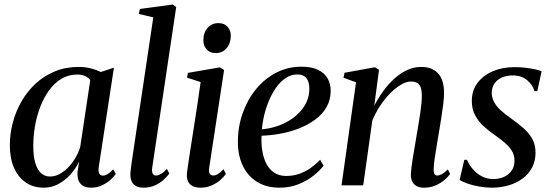

<svg xmlns="http://www.w3.org/2000/svg" viewBox="-20 -838 2490 868"><path d="M426.5 -83Q423.5 -61 429.2 -52.5Q435 -44 445.5 -44Q455 -44 466.8 -51Q478.5 -58 492 -72.5L503.5 -51.5Q496.5 -41.5 481 -26.8Q465.5 -12 442.5 -0.8Q419.5 10.5 391 10.5Q359 10.5 343.2 -8.5Q327.5 -27.5 330.5 -61.5L338 -108Q323.5 -77.5 299.8 -50.5Q276 -23.5 245 -6.5Q214 10.5 178 10.5Q131.5 10.5 97 -12.8Q62.5 -36 43.5 -79Q24.5 -122 24.5 -181.5Q24.5 -232 37.8 -283Q51 -334 77 -379.2Q103 -424.5 140.8 -459.8Q178.5 -495 227.8 -515.2Q277 -535.5 336.5 -535.5Q363.5 -535.5 389 -529.2Q414.5 -523 435.5 -512.5L495 -532ZM388 -475.5Q380 -487 365.2 -494Q350.5 -501 330 -501Q289.5 -501 257.5 -481.8Q225.5 -462.5 201.8 -429.5Q178 -396.5 162 -354.8Q146 -313 138.2 -267.8Q130.5 -222.5 130.5 -179Q130.5 -130.5 140 -99.8Q149.5 -69 166.5 -54.5Q183.5 -40 205.5 -40Q227.5 -40 248 -50.5Q268.5 -61 286.8 -79.5Q305 -98 319.5 -122Q334 -146 342.5 -173Z M667.5 -75.5Q666 -59.5 671.2 -52Q676.5 -44.5 685.5 -44.5Q695 -44.5 706.8 -51Q718.5 -57.5 734.5 -74.5L745.5 -53.5Q735.5 -39.5 718.8 -24.5Q702 -9.5 679.5 0.5Q657 10.5 628 10.5Q610.5 10.5 597.2 4.5Q584 -1.5 576.5 -15.2Q569 -29 569.5 -51Q569.5 -55.5 570.2 -63.2Q571 -71 572.2 -80.5Q573.5 -90 574.5 -99L673 -759.5L607.5 -775L612.5 -797.5L761.5 -817.5L776.5 -806Z M886 10.5Q866.5 10.5 851.8 3.8Q837 -3 829.8 -18.5Q822.5 -34 825.5 -58.5Q827 -72 831.8 -103.2Q836.5 -134.5 843.2 -178Q850 -221.5 857.8 -271.2Q865.5 -321 873.2 -371.5Q881 -422 887 -467L825.5 -487L829.5 -508.5L974 -533.5L993 -521.5L925.5 -78Q923 -59.5 929 -52Q935 -44.5 943 -44.5Q953.5 -44.5 964 -50.5Q974.5 -56.5 990.5 -73L1001 -51.5Q992.5 -39 976.2 -24.5Q960 -10 937.2 0.2Q914.5 10.5 886 10.5ZM954.5 -598Q929 -598 914 -614.8Q899 -631.5 899.5 -656Q899.5 -690.5 918.5 -712Q937.5 -733.5 967.5 -733.5Q994.5 -733.5 1009 -716.8Q1023.5 -700 1023.5 -676.5Q1023 -642 1004.2 -620Q985.5 -598 954.5 -598Z M1442.5 -89Q1427.5 -68 1398.5 -44.8Q1369.5 -21.5 1330.2 -5.5Q1291 10.5 1244 10.5Q1195.5 10.5 1159.8 -6.2Q1124 -23 1100.8 -51.8Q1077.5 -80.5 1066.2 -118Q1055 -155.5 1055.5 -197.5Q1055.5 -265.5 1077.2 -326.8Q1099 -388 1137.5 -435Q1176 -482 1228.5 -509.2Q1281 -536.5 1343 -536.5Q1387.5 -536.5 1416.8 -522.8Q1446 -509 1460.5 -484.5Q1475 -460 1475 -428Q1475 -386 1456 -353.2Q1437 -320.5 1404.2 -296.8Q1371.5 -273 1331 -257.2Q1290.5 -241.5 1246.8 -233.5Q1203 -225.5 1162.5 -224.5Q1160.5 -190.5 1165.5 -158Q1170.5 -125.5 1183.5 -99.2Q1196.5 -73 1219 -57.8Q1241.5 -42.5 1274 -42.5Q1304 -42.5 1331 -51.5Q1358 -60.5 1382.2 -77.2Q1406.5 -94 1427.5 -116ZM1325 -501.5Q1292 -501.5 1264.5 -480.2Q1237 -459 1216 -423.2Q1195 -387.5 1181.5 -343.2Q1168 -299 1164 -253.5Q1199 -256.5 1231 -267Q1263 -277.5 1290 -294.5Q1317 -311.5 1337 -333.5Q1357 -355.5 1367.8 -381.5Q1378.5 -407.5 1378.5 -436.5Q1378.5 -468.5 1365 -485Q1351.5 -501.5 1325 -501.5Z M1672 -360.5Q1690.5 -396 1713.8 -427.8Q1737 -459.5 1764.2 -483.8Q1791.5 -508 1821.8 -521.8Q1852 -535.5 1884 -535.5Q1934 -535.5 1960.8 -506Q1987.5 -476.5 1987.5 -416.5Q1987.5 -396.5 1983.8 -366.8Q1980 -337 1974.8 -303.5Q1969.5 -270 1964 -237.5Q1959 -208 1953.8 -177Q1948.5 -146 1944.8 -119Q1941 -92 1940.5 -74.5Q1940 -58.5 1944.2 -51.5Q1948.5 -44.5 1956.5 -44.5Q1966.5 -44.5 1978 -50.8Q1989.5 -57 2004.5 -72L2015 -51.5Q2006.5 -39.5 1990 -25Q1973.5 -10.5 1950 0Q1926.5 10.5 1896 10.5Q1878.5 10.5 1865 4Q1851.5 -2.5 1844.5 -15.8Q1837.5 -29 1837.5 -50Q1838 -61.5 1840.2 -81.2Q1842.5 -101 1846.5 -125.2Q1850.5 -149.5 1855 -175.5Q1859.5 -201.5 1863.5 -226.5Q1867.5 -250.5 1871.8 -275.5Q1876 -300.5 1879.5 -324Q1883 -347.5 1885 -368Q1887 -388.5 1887 -404.5Q1887 -428 1882 -442.2Q1877 -456.5 1866.2 -463Q1855.5 -469.5 1837.5 -469.5Q1817 -469.5 1792.5 -455Q1768 -440.5 1743.5 -415.8Q1719 -391 1698 -359Q1677 -327 1663 -292L1622 0H1524L1589.5 -466L1533 -486.5L1537.5 -509L1675 -534L1693.5 -522.5Z M2409 -426H2396Q2388.5 -454 2363.2 -475.5Q2338 -497 2298.5 -497Q2271.5 -497 2250 -488Q2228.5 -479 2216.2 -461.8Q2204 -444.5 2203 -420.5Q2203 -396 2214.2 -375.8Q2225.5 -355.5 2245 -338.2Q2264.5 -321 2288.5 -304Q2319.5 -282 2345 -260Q2370.5 -238 2385.8 -211.2Q2401 -184.5 2401 -148Q2401 -109.5 2385 -79.8Q2369 -50 2341.5 -30Q2314 -10 2278.5 0.2Q2243 10.5 2203.5 10.5Q2176 10.5 2146.2 5.2Q2116.5 0 2092.5 -8.5Q2068.5 -17 2058 -25L2079 -115.5H2091Q2101 -92.5 2118.2 -72.5Q2135.5 -52.5 2159 -40.5Q2182.5 -28.5 2210 -28.5Q2235.5 -28.5 2257.2 -37.8Q2279 -47 2292.5 -65.8Q2306 -84.5 2306 -111.5Q2306 -137.5 2292.8 -158Q2279.5 -178.5 2258.2 -196Q2237 -213.5 2212.5 -230.5Q2190 -246 2167 -266.8Q2144 -287.5 2128.5 -315.8Q2113 -344 2113 -381.5Q2113 -429 2138.8 -463.2Q2164.5 -497.5 2208.2 -516Q2252 -534.5 2306 -534.5Q2331.5 -534.5 2355.2 -531.8Q2379 -529 2398.2 -524.8Q2417.5 -520.5 2428.5 -516Z"/></svg>

Font: Merriweather 96pt
Style: Italic
Weight: 400
Italic angle: -7.8°
Version: Version 2.101